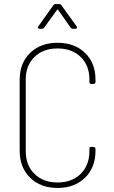

<svg xmlns="http://www.w3.org/2000/svg" viewBox="-20 -919 561 947"><path d="M77 -176V-525Q77 -608 128.5 -658Q180 -708 264 -708Q348 -708 399.5 -658Q451 -608 451 -526V-515Q451 -505 441 -505H431Q421 -505 421 -514V-527Q421 -596 378 -638Q335 -680 264 -680Q193 -680 150 -638Q107 -596 107 -527V-174Q107 -104 150 -61.5Q193 -19 264 -19Q335 -19 378 -61.5Q421 -104 421 -174V-185Q421 -195 431 -195L441 -194Q451 -194 451 -184V-175Q451 -93 399.5 -42.5Q348 8 264 8Q180 8 128.5 -42.5Q77 -93 77 -176ZM169 -789 243 -893Q247 -899 255 -899H271Q279 -899 283 -893L358 -789Q360 -787 360 -783Q360 -781 358 -779Q356 -777 352 -777H340Q332 -777 328 -783L267 -870Q266 -872 264 -872Q262 -872 261 -870L198 -783Q194 -777 186 -777H175Q169 -777 167 -780.5Q165 -784 169 -789Z"/></svg>

Font: Barlow Semi Condensed Thin
Style: Regular
Weight: 250
Width: 4
Designer: Jeremy Tribby
Foundry: Tribby Type
Version: Version 1.408